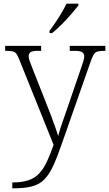

<svg xmlns="http://www.w3.org/2000/svg" viewBox="-20 -786 594 1046"><path d="M47 208Q101 208 136.5 195.5Q172 183 195 157.5Q218 132 236 93.5Q254 55 272 3L86 -459Q77 -482 69.5 -492.5Q62 -503 49 -506Q36 -509 11 -509H8V-536H204V-509H186Q156 -509 146 -501.5Q136 -494 136 -479Q136 -469 141.5 -454Q147 -439 159 -408L234 -218Q245 -190 257.5 -157.5Q270 -125 280.5 -95Q291 -65 297 -45Q305 -76 316.5 -109.5Q328 -143 342 -183L422 -416Q429 -436 434 -452.5Q439 -469 439 -478Q439 -494 428.5 -501.5Q418 -509 386 -509H360V-536H554V-509H551Q525 -509 512 -505.5Q499 -502 491 -489.5Q483 -477 474 -451L319 -9Q293 67 270.5 116Q248 165 221 192Q194 219 154 229.5Q114 240 51 240H47ZM250 -619Q265 -638 282.5 -664Q300 -690 316 -717Q332 -744 342 -766H407V-756Q394 -739 369 -710Q344 -681 315.5 -652.5Q287 -624 264 -606H250Z"/></svg>

Font: Noto Serif Tibetan ExtraLight
Style: Regular
Weight: 200
Designer: Monotype Design Team
Foundry: Monotype Imaging Inc.
Version: Version 2.103; ttfautohint (v1.8.4.7-5d5b)